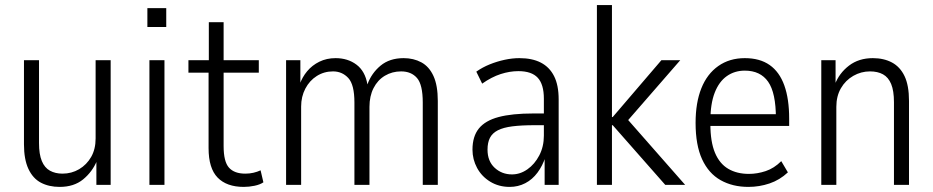

<svg xmlns="http://www.w3.org/2000/svg" viewBox="-20 -725 3659 753"><path d="M214 8Q172 8 140.5 -8.5Q109 -25 91.5 -62.5Q74 -100 74 -159V-489H133V-164Q133 -120 144 -93.5Q155 -67 176 -55.5Q197 -44 225 -44Q261 -44 290.5 -61.5Q320 -79 337.5 -109.5Q355 -140 355 -182V-489H414V0H358V-94H360Q342 -51 306 -21.5Q270 8 214 8Z M558 -619V-693H632V-619ZM566 0V-489H625V0Z M936 8Q869 8 833.5 -28.5Q798 -65 798 -144V-440H719V-489H799V-638H857V-489H995V-440H857V-152Q857 -91 878 -67.5Q899 -44 942 -44Q959 -44 974 -47.5Q989 -51 1002 -57L1013 -10Q1000 -1 978.5 3.5Q957 8 936 8Z M1102 0V-489H1158V-393H1155Q1165 -422 1184.5 -445.5Q1204 -469 1232.5 -483Q1261 -497 1296 -497Q1344 -497 1378 -471.5Q1412 -446 1421 -394Q1437 -438 1472.5 -467.5Q1508 -497 1563 -497Q1602 -497 1632.5 -480.5Q1663 -464 1680 -427Q1697 -390 1697 -329V0H1638V-323Q1638 -393 1615.5 -419Q1593 -445 1553 -445Q1518 -445 1489.5 -428Q1461 -411 1445 -379.5Q1429 -348 1429 -306V0H1370V-323Q1370 -393 1346 -419Q1322 -445 1286 -445Q1251 -445 1222.5 -427Q1194 -409 1177.5 -377.5Q1161 -346 1161 -307V0Z M1979 8Q1936 8 1902.5 -12.5Q1869 -33 1851 -66.5Q1833 -100 1833 -138Q1833 -190 1858 -221Q1883 -252 1935.5 -266Q1988 -280 2072 -280H2123V-234H2077Q2025 -234 1989.5 -229.5Q1954 -225 1932.5 -214Q1911 -203 1901.5 -184.5Q1892 -166 1892 -138Q1892 -93 1920 -67Q1948 -41 1988 -41Q2020 -41 2048.5 -61Q2077 -81 2095 -115.5Q2113 -150 2113 -193V-338Q2113 -394 2089 -420Q2065 -446 2013 -446Q1979 -446 1943.5 -434.5Q1908 -423 1871 -397L1848 -444Q1872 -461 1900.5 -472.5Q1929 -484 1959 -490.5Q1989 -497 2017 -497Q2067 -497 2101 -479.5Q2135 -462 2153 -426.5Q2171 -391 2171 -335V0H2116V-109H2119Q2108 -75 2088 -48Q2068 -21 2040 -6.5Q2012 8 1979 8Z M2321 0V-705H2380V-266H2383L2574 -489H2648L2427 -235L2428 -272L2667 0H2589L2383 -234H2380V0Z M2915 8Q2853 8 2806 -18.5Q2759 -45 2733.5 -100.5Q2708 -156 2708 -243Q2708 -322 2730.5 -378.5Q2753 -435 2797 -466Q2841 -497 2901 -497Q2960 -497 2998.5 -470Q3037 -443 3056 -390Q3075 -337 3075 -260V-231H2751V-277H3038L3023 -261Q3023 -361 2992.5 -404.5Q2962 -448 2901 -448Q2861 -448 2830.5 -426.5Q2800 -405 2783 -361.5Q2766 -318 2766 -250V-239Q2766 -169 2784 -126Q2802 -83 2836 -63Q2870 -43 2917 -43Q2950 -43 2983 -54Q3016 -65 3044 -93L3070 -49Q3038 -19 2998 -5.5Q2958 8 2915 8Z M3201 0V-489H3257V-393H3254Q3271 -438 3309.5 -467.5Q3348 -497 3403 -497Q3446 -497 3478 -480Q3510 -463 3527.5 -426.5Q3545 -390 3545 -329V0H3486V-324Q3486 -369 3475 -395.5Q3464 -422 3443 -433.5Q3422 -445 3392 -445Q3357 -445 3326.5 -427.5Q3296 -410 3278 -379Q3260 -348 3260 -306V0Z"/></svg>

Font: Nunito Sans 10pt Condensed Light
Style: Regular
Weight: 300
Width: 3
Designer: Vernon Adams
Foundry: Vernon Adams
Version: Version 3.101;gftools[0.9.27]